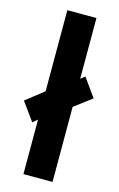

<svg xmlns="http://www.w3.org/2000/svg" viewBox="-139 -810 535 860"><g transform="rotate(15 128.5 -380.0)"><path d="M62 0V-253L40 -234L-21 -319L62 -384V-760H197V-478L217 -494L278 -409L197 -348V0Z"/></g></svg>

Font: Noto Sans Gurmukhi UI Condensed
Style: Bold
Weight: 700
Width: 3
Designer: Jelle Bosma - Monotype Design Team
Foundry: Monotype Imaging Inc.
Version: Version 2.004; ttfautohint (v1.8.4.7-5d5b)